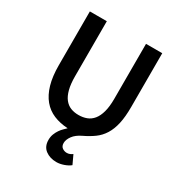

<svg xmlns="http://www.w3.org/2000/svg" viewBox="-201 -787 1058 1137"><g transform="rotate(30 327.5 -218.0)"><path d="M354 218Q309 218 278.5 195Q248 172 248 127Q248 105 255 87Q262 69 272 54.5Q282 40 293 29.5Q304 19 312 11Q258 8 215 -10Q172 -28 142 -64Q112 -100 96 -155Q80 -210 80 -287V-654H196V-278Q196 -225 205.5 -188.5Q215 -152 232.5 -130Q250 -108 274 -98.5Q298 -89 328 -89Q358 -89 383 -98.5Q408 -108 426 -130Q444 -152 454 -188.5Q464 -225 464 -278V-654H575V-287Q575 -219 564.5 -172Q554 -125 533 -91.5Q512 -58 481 -35.5Q450 -13 410 6Q372 24 353.5 49.5Q335 75 335 98Q335 120 349 130Q363 140 380 140Q391 140 400.5 136Q410 132 418 126L446 186Q429 200 403 209Q377 218 354 218Z"/></g></svg>

Font: Processing Sans Pro Semibold
Style: Regular
Weight: 600
Designer: Paul D. Hunt
Foundry: Adobe Systems Incorporated
Version: Version 2.020;PS 2.000;hotconv 1.0.86;makeotf.lib2.5.63406